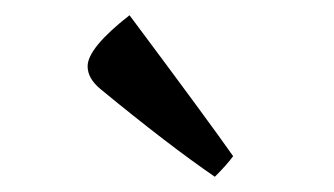

<svg xmlns="http://www.w3.org/2000/svg" viewBox="-20 -783 439 252"><path d="M95 -696Q95 -720 150 -763Q256 -621 286 -578Q278 -567 262 -551Q202 -592 112 -666Q95 -680 95 -696Z"/></svg>

Font: Rufina
Style: Bold
Weight: 700
Designer: Martin Sommaruga
Foundry: Martin Sommaruga
Version: Version 1.001